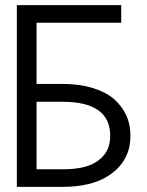

<svg xmlns="http://www.w3.org/2000/svg" viewBox="-20 -731 576 751"><path d="M45.9 0H123H223.6C298.3 0 358.4 -14.2 403.3 -43C448.2 -71.8 476.1 -109.9 486.3 -158.2C488.8 -172.9 490.2 -186.5 490.2 -199.7C490.2 -228 485.4 -254.4 474.6 -278.3C463.9 -302.2 447.8 -324.2 426.8 -342.8C405.8 -361.3 377.4 -376 342.8 -386.7C308.1 -397.5 268.6 -402.8 223.6 -402.8H123V-642.1H454.1V-710.9H123H45.9ZM123 -333H223.6C349.1 -333 411.1 -288.6 411.1 -199.7C411.1 -188.5 410.2 -178.7 408.2 -170.4C405.3 -157.2 400.9 -145 393.6 -133.8C386.2 -122.6 376 -111.8 362.3 -101.6C348.6 -91.3 330.1 -83 306.6 -77.1C283.2 -71.3 255.4 -68.8 223.6 -68.8H123Z"/></svg>

Font: Tuffy
Style: Regular
Weight: 500
Designer: Thatcher Ulrich, Karoly Barta and Michael Everson
Version: Version 001.270